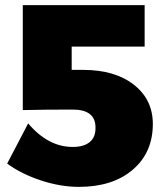

<svg xmlns="http://www.w3.org/2000/svg" viewBox="-20 -721 644 750"><path d="M8 -82 90 -239Q168 -147 264 -147Q308 -147 331 -166.5Q354 -186 353 -223Q353 -293 264 -293Q153 -293 69 -291V-701H545V-539H260V-448H305Q429 -448 503 -390Q577 -332 577 -237Q577 -125 498.5 -58Q420 9 288 9Q217 9 140.5 -16Q64 -41 8 -82Z"/></svg>

Font: Trueno
Style: ExBd
Weight: 800
Designer: Julieta Ulanovsky
Foundry: Julieta Ulanovsky
Version: Version 3.001b